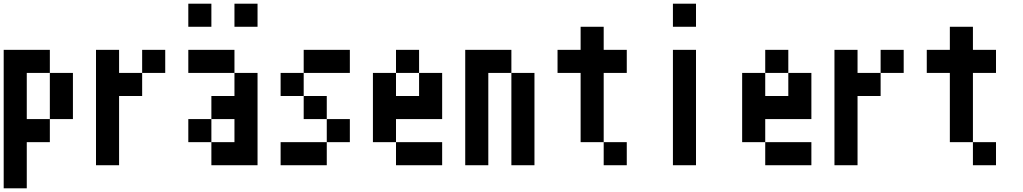

<svg xmlns="http://www.w3.org/2000/svg" viewBox="-20 -895 5540 1040"><path d="M0 125V-625H250V-500H125V-250H250V-125H125V125ZM250 -250V-500H375V-250Z M500 0V-625H625V-500H750V-375H625V0ZM750 -500V-625H875V-500Z M1000 -125V-250H1125V-125ZM1000 -500V-625H1250V-500ZM1000 -750V-875H1125V-750ZM1125 -250V-375H1250V-500H1375V0H1125V-125H1250V-250ZM1250 -750V-875H1375V-750Z M1500 0V-125H1750V0ZM1500 -375V-500H1625V-375ZM1625 -250V-375H1750V-250ZM1625 -500V-625H1875V-500ZM1750 -250H1875V-125H1750Z M2000 -125V-500H2125V-375H2250V-500H2375V-250H2125V-125ZM2125 -125H2375V0H2125ZM2125 -500V-625H2250V-500Z M2500 0V-625H2750V-500H2625V0ZM2750 0V-500H2875V0Z M3000 -500V-625H3125V-750H3250V-625H3375V-500H3250V-125H3125V-500ZM3250 -125H3375V0H3250Z M3625 0V-625H3750V0ZM3625 -750V-875H3750V-750Z M4000 -125V-500H4125V-375H4250V-500H4375V-250H4125V-125ZM4125 -125H4375V0H4125ZM4125 -500V-625H4250V-500Z M4500 0V-625H4625V-500H4750V-375H4625V0ZM4750 -500V-625H4875V-500Z M5000 -500V-625H5125V-750H5250V-625H5375V-500H5250V-125H5125V-500ZM5250 -125H5375V0H5250Z"/></svg>

Font: GalmuriMono7 Regular
Style: Regular
Weight: 400
Designer: Lee Minseo (quiple)
Version: Version 2.399;hotconv 1.1.1;makeotfexe 2.6.0 DEVELOPMENT